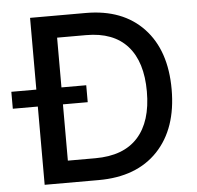

<svg xmlns="http://www.w3.org/2000/svg" viewBox="-81 -780 854 833"><g transform="rotate(-5 346.0 -363.5)"><path d="M315.4 0H80.1V-340.8H-28.8V-414.6H80.1V-727.1H322.8Q483.4 -727.1 574.2 -630.9Q665 -534.7 665 -364.7Q665 -193.8 573 -96.9Q481 0 315.4 0ZM189.5 -95.7H309.1Q432.1 -95.7 494.6 -164.8Q557.1 -233.9 557.1 -364.7Q557.1 -494.1 495.8 -562.7Q434.6 -631.3 315.9 -631.3H189.5V-414.6H297.4V-340.8H189.5Z"/></g></svg>

Font: Karasuma Gothic
Style: Regular
Weight: 500
Designer: Rasmus Andersson / Ryoko Nishizuka
Foundry: Genbu
Version: Version 1.00